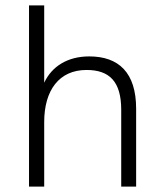

<svg xmlns="http://www.w3.org/2000/svg" viewBox="-20 -688 610 708"><path d="M482 0V-287C482 -420 418 -480 309 -480C229 -480 171 -443 143 -383V-668H87V0H143V-238C143 -355 198 -430 299 -430C384 -430 427 -387 427 -283V0Z"/></svg>

Font: Gantari Light
Style: Regular
Weight: 300
Designer: Anugrah Pasau
Foundry: Lafontype
Version: Version 1.000